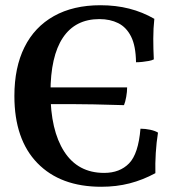

<svg xmlns="http://www.w3.org/2000/svg" viewBox="-20 -705 674 734"><path d="M367 9Q211 9 123 -81.5Q35 -172 35 -338Q35 -447 73.5 -524.5Q112 -602 186 -643.5Q260 -685 364 -685Q423 -685 474 -672Q525 -659 570 -633Q566 -597 566 -557.5Q566 -518 568 -478Q560 -474 549 -472Q538 -470 525 -468.5Q512 -467 500 -467Q499 -530 481 -565.5Q463 -601 432 -616.5Q401 -632 360 -632Q268 -632 220.5 -561Q173 -490 173 -351Q173 -207 225.5 -125.5Q278 -44 378 -44Q438 -44 473.5 -80.5Q509 -117 517 -213Q535 -213 554 -209Q573 -205 584 -198Q578 -161 575.5 -120Q573 -79 574 -43Q526 -17 475.5 -4Q425 9 367 9ZM454 -303Q386 -305 339 -306Q292 -307 251.5 -307Q211 -307 163 -307V-371H466Q466 -354 462.5 -334.5Q459 -315 454 -303Z"/></svg>

Font: Vollkorn SemiBold
Style: Regular
Weight: 600
Designer: Friedrich Althausen
Foundry: Friedrich Althausen
Version: Version 5.000